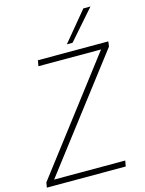

<svg xmlns="http://www.w3.org/2000/svg" viewBox="-154 -993 810 1072"><g transform="rotate(-15 251.5 -457.0)"><path d="M-20 0 -15 -29 472 -667H110L116 -700H523L519 -671L31 -33H442L436 0ZM295 -744 436 -914H477L328 -744Z"/></g></svg>

Font: Georama ExtraLight
Style: Italic
Weight: 200
Italic angle: -9°
Designer: Jean-Baptiste Levee
Foundry: Production Type
Version: Version 1.000